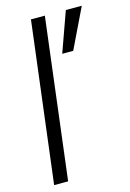

<svg xmlns="http://www.w3.org/2000/svg" viewBox="-113 -785 571 841"><g transform="rotate(-15 172.5 -364.0)"><path d="M24.9 0H88.4L177.7 -727.5H114.7ZM208 -546.4H257.8L345.2 -727.5H272.9Z"/></g></svg>

Font: Guggenheim Sans Display Light
Style: Italic
Weight: 300
Italic angle: -7°
Designer: Modified by Tom Baber under direction of Pentagram Design 2023
Foundry: rsms
Version: Version 1.001;Glyphs 3.1.2 (3151)